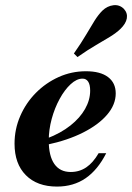

<svg xmlns="http://www.w3.org/2000/svg" viewBox="-20 -701 505 733"><path d="M197.6 11.3Q121.8 11.3 78.6 -32.3Q35.5 -75.8 35.5 -152.4Q35.5 -208.1 57.3 -258.1Q79 -308.1 116.9 -346.4Q154.8 -384.7 204 -406.9Q253.2 -429 308.1 -429Q362.9 -429 392.3 -406.9Q421.8 -384.7 421.8 -344.4Q421.8 -301.6 389.1 -263.3Q356.5 -225 297.6 -195.2Q238.7 -165.3 158.9 -148.4L159.7 -172.6Q212.1 -192.7 248.8 -221.8Q285.5 -250.8 304.8 -285.1Q324.2 -319.4 324.2 -354.8Q324.2 -378.2 316.5 -389.5Q308.9 -400.8 295.2 -400.8Q272.6 -400.8 249.6 -379.4Q226.6 -358.1 207.7 -323.4Q188.7 -288.7 177.4 -247.2Q166.1 -205.6 166.1 -164.5Q166.1 -105.6 187.5 -75Q208.9 -44.4 250 -44.4Q283.1 -44.4 309.3 -62.1Q335.5 -79.8 356.5 -116.1H385.5Q353.2 -52.4 306.9 -20.6Q260.5 11.3 197.6 11.3ZM275.8 -483.1 262.1 -496.8Q290.3 -537.1 308.5 -568.1Q326.6 -599.2 341.1 -622.2Q355.6 -645.2 371 -660.5Q389.5 -678.2 412.9 -681Q436.3 -683.9 453.2 -666.9Q467.7 -650.8 464.1 -630.6Q460.5 -610.5 439.5 -590.3Q423.4 -575 400.4 -560.9Q377.4 -546.8 346.8 -529Q316.1 -511.3 275.8 -483.1Z"/></svg>

Font: Playfair 5pt SemiExpanded Light ExtraBold
Style: Italic
Weight: 800
Italic angle: -15.6°
Version: Version 2.001;gftools[0.9.30]